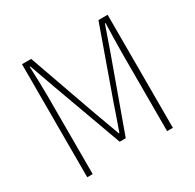

<svg xmlns="http://www.w3.org/2000/svg" viewBox="-157 -897 1084 1068"><g transform="rotate(-30 385.0 -363.0)"><path d="M110 0V-726H169L324 -288Q339 -248 354 -206.5Q369 -165 384 -124H388Q403 -165 417 -206.5Q431 -248 445 -288L601 -726H660V0H623V-502Q623 -545 624.5 -596.5Q626 -648 627 -692H623L567 -532L404 -81H365L201 -532L144 -692H140Q142 -648 143.5 -596.5Q145 -545 145 -502V0Z"/></g></svg>

Font: Source Han Sans SC ExtraLight
Style: Regular
Weight: 250
Designer: Ryoko NISHIZUKA 西塚涼子 (kana, bopomofo & ideographs); Paul D. Hunt (Latin, Greek & Cyrillic); Sandoll Communications 산돌커뮤니
Foundry: Adobe
Version: Version 2.004;hotconv 1.0.118;makeotfexe 2.5.65603